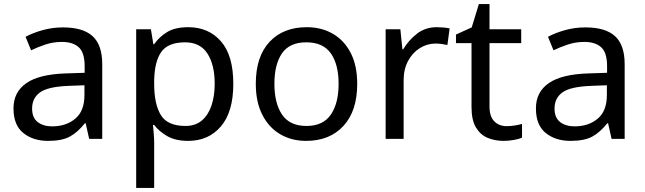

<svg xmlns="http://www.w3.org/2000/svg" viewBox="-20 -679 3156 939"><path d="M288 -545Q386 -545 433 -502Q480 -459 480 -365V0H416L399 -76H395Q360 -32 321.5 -11Q283 10 215 10Q142 10 94 -28.5Q46 -67 46 -149Q46 -229 109 -272.5Q172 -316 303 -320L394 -323V-355Q394 -422 365 -448Q336 -474 283 -474Q241 -474 203 -461.5Q165 -449 132 -433L105 -499Q140 -518 188 -531.5Q236 -545 288 -545ZM314 -259Q214 -255 175.5 -227Q137 -199 137 -148Q137 -103 164.5 -82Q192 -61 235 -61Q303 -61 348 -98.5Q393 -136 393 -214V-262Z M901 -546Q1000 -546 1060.5 -477Q1121 -408 1121 -269Q1121 -132 1060.5 -61Q1000 10 900 10Q838 10 797.5 -13.5Q757 -37 734 -68H728Q730 -51 732 -25Q734 1 734 20V240H646V-536H718L730 -463H734Q758 -498 797 -522Q836 -546 901 -546ZM885 -472Q803 -472 769.5 -426Q736 -380 734 -286V-269Q734 -170 766.5 -116.5Q799 -63 887 -63Q936 -63 967.5 -90Q999 -117 1014.5 -163.5Q1030 -210 1030 -270Q1030 -362 994.5 -417Q959 -472 885 -472Z M1727 -269Q1727 -136 1659.5 -63Q1592 10 1477 10Q1406 10 1350.5 -22.5Q1295 -55 1263 -117.5Q1231 -180 1231 -269Q1231 -402 1298 -474Q1365 -546 1480 -546Q1553 -546 1608.5 -513.5Q1664 -481 1695.5 -419.5Q1727 -358 1727 -269ZM1322 -269Q1322 -174 1359.5 -118.5Q1397 -63 1479 -63Q1560 -63 1598 -118.5Q1636 -174 1636 -269Q1636 -364 1598 -418Q1560 -472 1478 -472Q1396 -472 1359 -418Q1322 -364 1322 -269Z M2116 -546Q2131 -546 2148.5 -544.5Q2166 -543 2179 -540L2168 -459Q2155 -462 2139.5 -464Q2124 -466 2110 -466Q2069 -466 2033 -443.5Q1997 -421 1975.5 -380.5Q1954 -340 1954 -286V0H1866V-536H1938L1948 -438H1952Q1978 -482 2019 -514Q2060 -546 2116 -546Z M2458 -62Q2478 -62 2499 -65.5Q2520 -69 2533 -73V-6Q2519 1 2493 5.5Q2467 10 2443 10Q2401 10 2365.5 -4.5Q2330 -19 2308 -55Q2286 -91 2286 -156V-468H2210V-510L2287 -545L2322 -659H2374V-536H2529V-468H2374V-158Q2374 -109 2397.5 -85.5Q2421 -62 2458 -62Z M2843 -545Q2941 -545 2988 -502Q3035 -459 3035 -365V0H2971L2954 -76H2950Q2915 -32 2876.5 -11Q2838 10 2770 10Q2697 10 2649 -28.5Q2601 -67 2601 -149Q2601 -229 2664 -272.5Q2727 -316 2858 -320L2949 -323V-355Q2949 -422 2920 -448Q2891 -474 2838 -474Q2796 -474 2758 -461.5Q2720 -449 2687 -433L2660 -499Q2695 -518 2743 -531.5Q2791 -545 2843 -545ZM2869 -259Q2769 -255 2730.5 -227Q2692 -199 2692 -148Q2692 -103 2719.5 -82Q2747 -61 2790 -61Q2858 -61 2903 -98.5Q2948 -136 2948 -214V-262Z"/></svg>

Font: Noto Sans Pau Cin Hau
Style: Regular
Weight: 400
Designer: Monotype Design Team
Foundry: Monotype Imaging Inc.
Version: Version 2.002; ttfautohint (v1.8.4.7-5d5b)